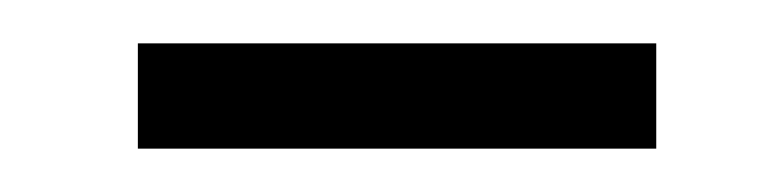

<svg xmlns="http://www.w3.org/2000/svg" viewBox="-20 -274 363 89"><path d="M43.9 -205.1V-253.9H284.2V-205.1Z"/></svg>

Font: Buda
Style: light
Weight: 400
Version: Version 1.002